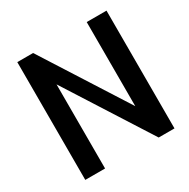

<svg xmlns="http://www.w3.org/2000/svg" viewBox="-165 -890 1027 1042"><g transform="rotate(-30 348.5 -369.0)"><path d="M77 -738H176L512 -211V-738H636V0H537L201 -527V0H77Z"/></g></svg>

Font: Exo SemiBold
Style: Regular
Weight: 600
Designer: Natanael Gama
Foundry: Natanael Gama
Version: Version 1.500